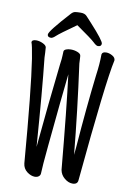

<svg xmlns="http://www.w3.org/2000/svg" viewBox="-98 -952 696 1027"><g transform="rotate(10 250.0 -438.0)"><path d="M370 16Q348 16 326.5 -1.5Q305 -19 300 -46Q270 -375 247 -556Q242 -516 230 -394.5Q218 -273 207 -159.5Q196 -46 195 -7Q194 3 185.5 9Q177 15 166 15Q144 15 122.5 -1.5Q101 -18 98 -46Q66 -441 41 -604Q29 -678 23 -690Q23 -705 47 -705Q64 -705 82.5 -696.5Q101 -688 103 -677Q104 -670 104 -662.5Q104 -655 105 -648Q106 -641 106 -622Q125 -447 147 -144Q170 -390 194 -600Q199 -635 199 -649.5Q199 -664 200 -672Q201 -680 212 -684.5Q223 -689 238 -689Q257 -689 273.5 -682.5Q290 -676 292 -667Q292 -663 293 -661Q294 -652 294 -644Q294 -636 295 -623Q330 -369 352 -137L356 -178Q373 -398 394 -576Q403 -640 403 -691Q405 -706 427 -706Q443 -706 460 -696.5Q477 -687 477 -672Q450 -552 399 -7Q397 16 370 16ZM121 -732Q102 -732 102 -747Q102 -765 204 -877Q214 -888 224.5 -890Q235 -892 256 -892Q278 -892 289 -879.5Q300 -867 318 -848Q395 -764 395 -748Q395 -732 376 -732Q367 -732 350.5 -748Q334 -764 249 -823Q161 -761 146 -746.5Q131 -732 121 -732Z"/></g></svg>

Font: LXGW WenKai Mono Lite
Style: Regular
Weight: 400
Monospace: yes
Designer: LXGW / Fontworks Inc.
Foundry: LXGW / Fontworks Inc.
Version: Version 1.520; June 14, 2025